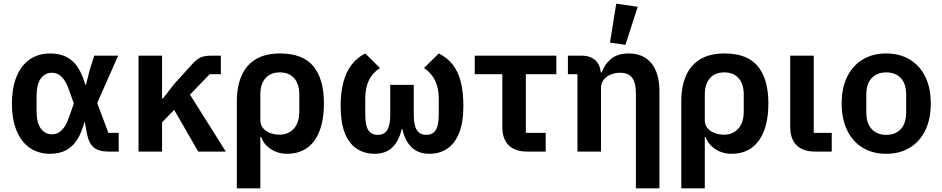

<svg xmlns="http://www.w3.org/2000/svg" viewBox="-20 -825 5125 1045"><path d="M626 -102V0H571Q518 0 491 -22Q464 -44 453 -98L442 -159H439Q424 -102 399.5 -64Q375 -26 339 -7Q303 12 253 12Q189 12 142.5 -20Q96 -52 70.5 -113Q45 -174 45 -261Q45 -348 70.5 -409Q96 -470 142.5 -502Q189 -534 253 -534Q303 -534 340 -516Q377 -498 402.5 -460Q428 -422 444 -364H448L469 -447L493 -522H623L509 -264L570 -102ZM262 -94Q282 -94 299 -103.5Q316 -113 330.5 -134Q345 -155 357 -191L382 -262L357 -331Q345 -367 330.5 -388.5Q316 -410 299 -419.5Q282 -429 262 -429Q225 -429 202 -397.5Q179 -366 179 -300V-223Q179 -157 202 -125.5Q225 -94 262 -94Z M1059 0 928 -227 862 -159V0H734V-522H862V-289H867L929 -369L1030 -480Q1053 -505 1074.5 -513.5Q1096 -522 1130 -522H1182V-421H1121L1014 -310L1209 0Z M1269 200V-273Q1269 -354 1294.5 -412.5Q1320 -471 1372 -502.5Q1424 -534 1504 -534Q1629 -534 1686 -464Q1743 -394 1743 -263Q1743 -131 1691 -59.5Q1639 12 1543 12Q1493 12 1454 -13.5Q1415 -39 1402 -79H1397V200ZM1501 -92Q1549 -92 1579 -124.5Q1609 -157 1609 -218V-310Q1609 -368 1581 -399.5Q1553 -431 1503 -431Q1453 -431 1425 -399.5Q1397 -368 1397 -310V-171Q1397 -146 1411 -128.5Q1425 -111 1449 -101.5Q1473 -92 1501 -92Z M2232 -363V-203Q2232 -162 2239.5 -137.5Q2247 -113 2262.5 -102Q2278 -91 2300 -91Q2334 -91 2351 -116Q2368 -141 2368 -203V-290Q2368 -344 2348.5 -385.5Q2329 -427 2288 -455L2368 -534Q2413 -512 2443 -474.5Q2473 -437 2487.5 -381Q2502 -325 2502 -247Q2502 -159 2479 -101.5Q2456 -44 2414.5 -16Q2373 12 2317 12Q2257 12 2220.5 -23Q2184 -58 2170 -122H2166Q2152 -58 2115.5 -23Q2079 12 2019 12Q1963 12 1921 -16Q1879 -44 1856.5 -101.5Q1834 -159 1834 -247Q1834 -322 1849 -378Q1864 -434 1894 -473Q1924 -512 1968 -534L2048 -455Q2006 -427 1987 -386Q1968 -345 1968 -290V-203Q1968 -141 1985 -116Q2002 -91 2036 -91Q2059 -91 2074 -102Q2089 -113 2096.5 -137.5Q2104 -162 2104 -203V-363Z M2950 0H2849Q2783 0 2748.5 -34.5Q2714 -69 2714 -133V-421H2564V-522H3008V-421H2842V-102H2950Z M3251 0H3123V-421H3071V-522H3145Q3195 -522 3222.5 -495Q3250 -468 3250 -418V-412L3211 -431H3255Q3271 -476 3306.5 -505Q3342 -534 3402 -534Q3482 -534 3525.5 -480.5Q3569 -427 3569 -330V200H3441V-317Q3441 -373 3421 -401Q3401 -429 3355 -429Q3329 -429 3305 -419.5Q3281 -410 3266 -391.5Q3251 -373 3251 -345ZM3451 -788 3384 -581 3300 -593 3334 -805Z M3688 200V-273Q3688 -354 3713.5 -412.5Q3739 -471 3791 -502.5Q3843 -534 3923 -534Q4048 -534 4105 -464Q4162 -394 4162 -263Q4162 -131 4110 -59.5Q4058 12 3962 12Q3912 12 3873 -13.5Q3834 -39 3821 -79H3816V200ZM3920 -92Q3968 -92 3998 -124.5Q4028 -157 4028 -218V-310Q4028 -368 4000 -399.5Q3972 -431 3922 -431Q3872 -431 3844 -399.5Q3816 -368 3816 -310V-171Q3816 -146 3830 -128.5Q3844 -111 3868 -101.5Q3892 -92 3920 -92Z M4507 -102V0H4416Q4350 0 4315.5 -34.5Q4281 -69 4281 -133V-522H4409V-102Z M4803 12Q4729 12 4674.5 -21.5Q4620 -55 4590.5 -116.5Q4561 -178 4561 -262Q4561 -346 4590.5 -406.5Q4620 -467 4674.5 -500.5Q4729 -534 4803 -534Q4878 -534 4932.5 -500.5Q4987 -467 5016.5 -406.5Q5046 -346 5046 -262Q5046 -178 5016.5 -116.5Q4987 -55 4932.5 -21.5Q4878 12 4803 12ZM4803 -91Q4854 -91 4883 -122.5Q4912 -154 4912 -213V-310Q4912 -369 4883 -400Q4854 -431 4803 -431Q4754 -431 4724.5 -400Q4695 -369 4695 -310V-213Q4695 -154 4724.5 -122.5Q4754 -91 4803 -91Z"/></svg>

Font: IBM Plex Sans SemiBold
Style: Regular
Weight: 600
Designer: Mike Abbink, Paul van der Laan, Pieter van Rosmalen
Foundry: Bold Monday
Version: Version 3.201